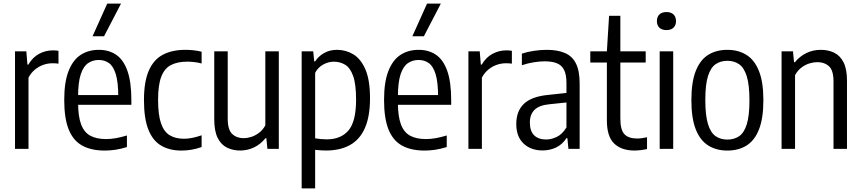

<svg xmlns="http://www.w3.org/2000/svg" viewBox="-20 -828 4790 1068"><path d="M63.5 0V-542.6H126.5L132.6 -468.5H137.6Q161.5 -509.5 197.7 -528.7Q233.8 -547.9 274.7 -547.9Q284.1 -547.9 292 -547.2Q299.9 -546.5 305.3 -545.3V-474Q296.5 -475.5 288.4 -475.8Q280.4 -476 270.6 -476Q244.9 -476 219.6 -466.9Q194.3 -457.8 173.1 -439.8Q151.9 -421.9 138.5 -396.2V0Z M562.7 9.5Q487.4 9.5 437.4 -18.1Q387.3 -45.7 362.3 -107.4Q337.3 -169.1 337.3 -272.1Q337.3 -371.7 361.5 -433.2Q385.6 -494.7 428.9 -522.8Q472.1 -550.8 529.6 -550.8Q586.1 -550.8 626.7 -522.9Q667.2 -495 689 -433.3Q710.7 -371.7 710.7 -270.5V-245.2H390.2V-299.1H650.8L637.9 -288.1Q637.9 -369.7 624.4 -414.6Q610.8 -459.4 586.4 -476.9Q562 -494.4 529.3 -494.4Q496.1 -494.4 470.2 -476.9Q444.2 -459.4 429.2 -414.6Q414.3 -369.7 414.3 -288.1V-259Q414.3 -181.1 431.1 -136.4Q447.9 -91.8 482.4 -73.1Q516.9 -54.4 570.6 -54.4Q596.1 -54.4 624 -59.3Q651.9 -64.3 686 -74.4V-10Q651.8 0.5 622.1 5Q592.4 9.5 562.7 9.5ZM494.8 -626.3 576.5 -808H653.2L558.8 -626.3Z M989.6 9.5Q922.7 9.5 876 -18.3Q829.3 -46 805.1 -107.6Q780.8 -169.1 780.8 -271Q780.8 -373.9 807.8 -435.3Q834.7 -496.8 886.3 -523.8Q937.8 -550.8 1011.3 -550.8Q1033 -550.8 1056.2 -548.4Q1079.3 -546 1101.5 -540.3V-474.9Q1079.4 -480.8 1058.4 -482.9Q1037.5 -485.1 1022.6 -485.1Q967 -485.1 930.8 -466.2Q894.6 -447.3 876.9 -401Q859.3 -354.8 859.3 -273.3Q859.3 -189.8 875.5 -142.5Q891.7 -95.2 923.9 -75.7Q956.2 -56.2 1003.9 -56.2Q1024.8 -56.2 1048.7 -60.9Q1072.7 -65.6 1101.5 -75.4V-10Q1072.8 0.1 1044.9 4.8Q1016.9 9.5 989.6 9.5Z M1316.2 9.3Q1275.5 9.3 1242.8 -6.8Q1210.1 -22.8 1190.9 -60.6Q1171.8 -98.5 1171.8 -164V-542.6H1246.7V-167.2Q1246.7 -106 1271.8 -82.7Q1296.8 -59.3 1335.7 -59.3Q1354 -59.3 1376.4 -66.1Q1398.8 -72.8 1420 -88.5Q1441.2 -104.1 1455.9 -130.5V-542.6H1530.9V0H1467.4L1461.6 -59H1456.5Q1428.4 -24.5 1392 -7.6Q1355.5 9.3 1316.2 9.3Z M1658 220V-542.6H1722.3L1727.8 -486.5H1732.9Q1750.1 -513.6 1781.4 -532.2Q1812.7 -550.8 1855 -550.8Q1903.8 -550.8 1945.5 -525.7Q1987.2 -500.6 2012.7 -441.7Q2038.2 -382.8 2038.2 -281Q2038.2 -181.5 2010.4 -117.2Q1982.6 -52.9 1927.8 -21.8Q1872.9 9.3 1792.2 9.3Q1778.3 9.3 1762.6 8.1Q1747 7 1733 5.5V220ZM1797 -52.8Q1876.1 -52.8 1918.4 -102.4Q1960.7 -151.9 1960.7 -273.7Q1960.7 -360 1944.3 -405.5Q1928 -451 1899.9 -467.9Q1871.9 -484.9 1837 -484.9Q1807.2 -484.9 1778.3 -469.3Q1749.4 -453.8 1733 -422.9V-58.6Q1745.6 -56.2 1764 -54.5Q1782.4 -52.8 1797 -52.8Z M2341.7 9.5Q2266.4 9.5 2216.4 -18.1Q2166.3 -45.7 2141.3 -107.4Q2116.3 -169.1 2116.3 -272.1Q2116.3 -371.7 2140.5 -433.2Q2164.6 -494.7 2207.9 -522.8Q2251.1 -550.8 2308.6 -550.8Q2365.1 -550.8 2405.7 -522.9Q2446.2 -495 2468 -433.3Q2489.7 -371.7 2489.7 -270.5V-245.2H2169.2V-299.1H2429.8L2416.9 -288.1Q2416.9 -369.7 2403.4 -414.6Q2389.8 -459.4 2365.4 -476.9Q2341 -494.4 2308.3 -494.4Q2275.1 -494.4 2249.2 -476.9Q2223.2 -459.4 2208.2 -414.6Q2193.3 -369.7 2193.3 -288.1V-259Q2193.3 -181.1 2210.1 -136.4Q2226.9 -91.8 2261.4 -73.1Q2295.9 -54.4 2349.6 -54.4Q2375.1 -54.4 2403 -59.3Q2430.9 -64.3 2465 -74.4V-10Q2430.8 0.5 2401.1 5Q2371.4 9.5 2341.7 9.5ZM2273.8 -626.3 2355.5 -808H2432.2L2337.8 -626.3Z M2585.5 0V-542.6H2648.5L2654.6 -468.5H2659.6Q2683.5 -509.5 2719.7 -528.7Q2755.8 -547.9 2796.7 -547.9Q2806.1 -547.9 2814 -547.2Q2821.9 -546.5 2827.3 -545.3V-474Q2818.5 -475.5 2810.4 -475.8Q2802.4 -476 2792.6 -476Q2766.9 -476 2741.6 -466.9Q2716.3 -457.8 2695.1 -439.8Q2673.9 -421.9 2660.5 -396.2V0Z M2997.7 8.8Q2933 8.8 2892.4 -29.5Q2851.8 -67.9 2851.8 -138.2Q2851.8 -210.5 2894.8 -251Q2937.8 -291.5 3029.7 -300.1L3149.2 -313L3159.6 -261L3035.2 -248Q2979.9 -242.8 2953.7 -217.4Q2927.4 -191.9 2927.4 -146.8Q2927.4 -98.3 2951.4 -75.2Q2975.3 -52 3018.2 -52Q3046.1 -52 3076.6 -66.3Q3107.1 -80.6 3130.9 -119V-366.2Q3130.9 -413.2 3117.5 -439.5Q3104.1 -465.7 3077.2 -476.3Q3050.3 -486.9 3009.7 -486.9Q2982.9 -486.9 2949.6 -481.7Q2916.3 -476.4 2882.9 -465.2V-529.6Q2912.6 -539.7 2950.2 -545.3Q2987.8 -550.8 3020.5 -550.8Q3081.2 -550.8 3122.2 -533.3Q3163.2 -515.9 3183.8 -474.7Q3204.3 -433.5 3204.3 -363.1V0H3141.9L3136 -59.7H3131Q3108.4 -24.7 3074 -8Q3039.5 8.8 2997.7 8.8Z M3508.8 9.3Q3437.2 9.3 3396.5 -29.4Q3355.8 -68 3355.8 -158.1V-542.6L3368 -740H3430.7V-168.2Q3430.7 -105.7 3453.4 -81.6Q3476.1 -57.5 3524 -57.5Q3536.7 -57.5 3550.5 -59.4Q3564.4 -61.3 3579.1 -64.5V1Q3564 4.5 3545.2 6.9Q3526.4 9.3 3508.8 9.3ZM3263.5 -480.2V-542.6H3571.7V-480.2Z M3649.5 0V-542.6H3724.7V0ZM3687.1 -660.7Q3661.5 -660.7 3647.7 -674.1Q3634 -687.6 3634 -710.5Q3634 -733.9 3647.7 -747.5Q3661.5 -761 3687.1 -761Q3712.8 -761 3726.5 -747.5Q3740.3 -733.9 3740.3 -710.5Q3740.3 -687.6 3726.5 -674.1Q3712.8 -660.7 3687.1 -660.7Z M4026 9.5Q3964.9 9.5 3919.8 -18.6Q3874.8 -46.7 3850.3 -108.2Q3825.8 -169.8 3825.8 -270.3Q3825.8 -371.4 3850.1 -433.1Q3874.4 -494.8 3919.3 -522.8Q3964.1 -550.8 4026 -550.8Q4087.2 -550.8 4132.3 -522.5Q4177.3 -494.3 4201.8 -432.6Q4226.3 -371 4226.3 -270.8Q4226.3 -170.1 4202 -108.4Q4177.7 -46.7 4132.8 -18.6Q4088 9.5 4026 9.5ZM4026 -51.6Q4063.8 -51.6 4091.4 -70.3Q4118.9 -89 4133.8 -136.3Q4148.8 -183.5 4148.8 -268.8Q4148.8 -356 4133.8 -404Q4118.7 -451.9 4091.2 -470.8Q4063.6 -489.8 4026 -489.8Q3988.5 -489.8 3960.9 -471.1Q3933.3 -452.4 3918.3 -405.1Q3903.3 -357.8 3903.3 -272.3Q3903.3 -185.3 3918.3 -137.3Q3933.2 -89.4 3960.7 -70.5Q3988.3 -51.6 4026 -51.6Z M4327.5 0V-542.6H4391L4396.8 -482.1H4401.8Q4428.8 -515 4465.5 -532.9Q4502.2 -550.8 4545.7 -550.8Q4587 -550.8 4620 -534.9Q4653.1 -519 4672.2 -481.4Q4691.4 -443.8 4691.4 -379.2V0H4616.4V-374.6Q4616.4 -436.2 4591.4 -459.2Q4566.3 -482.3 4525.4 -482.3Q4505.9 -482.3 4483.2 -475.5Q4460.4 -468.8 4439 -452.9Q4417.6 -437.1 4402.5 -410.3V0Z"/></svg>

Font: Encode Sans Condensed Thin
Style: Regular
Weight: 100
Width: 3
Designer: Multiple Designers
Foundry: Impallari Type
Version: Version 3.002